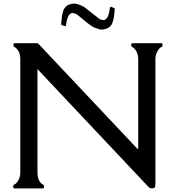

<svg xmlns="http://www.w3.org/2000/svg" viewBox="-20 -1038 978 1058"><path d="M460.4 -912.1 425.3 -941.4Q400.9 -961.9 394.5 -963.1Q388.2 -964.4 383.1 -965.8Q377.9 -967.3 373 -965.3Q368.2 -963.4 362.5 -958Q356.9 -952.6 353.5 -943.1Q350.1 -933.6 348.6 -927.5Q347.2 -921.4 345.5 -909.9Q343.8 -898.4 341.8 -895.3Q339.8 -892.1 328.4 -896.7Q316.9 -901.4 316.9 -903.8Q317.4 -907.2 318.6 -923.6Q319.8 -939.9 321.5 -950.2Q323.2 -960.4 327.4 -974.9Q331.5 -989.3 339.8 -998.8Q348.1 -1008.3 360.4 -1012.7Q372.6 -1017.1 384 -1018.1Q395.5 -1019 407.7 -1015.1Q434.1 -1006.8 448.2 -996.1L504.4 -952.1Q528.8 -931.6 534.9 -930.4Q541 -929.2 546.1 -927.7Q551.3 -926.3 556.2 -928.2Q561 -930.2 566.7 -935.5Q572.3 -940.9 575.7 -950.4Q579.1 -960 580.6 -966.1Q582 -972.2 583.7 -983.6Q585.4 -995.1 587.4 -998.8Q589.4 -1002.4 600.8 -997.3Q612.3 -992.2 612.3 -989.7Q611.8 -986.3 610.6 -970Q609.4 -953.6 607.7 -943.4Q606 -933.1 601.8 -918.7Q597.7 -904.3 589.4 -894.8Q581.1 -885.3 568.8 -880.9Q543 -871.6 525.9 -877L501 -885.7Q488.3 -890.6 460.4 -912.1ZM184.1 -799.8Q188.5 -799.8 192.4 -795.9L738.3 -216.8H741.7V-714.4Q741.7 -749.5 717.8 -773.4Q715.8 -775.4 709.5 -778.3Q703.1 -781.2 703.1 -790.5Q703.1 -799.8 709.5 -799.8H869.1Q875.5 -799.8 875.5 -791.3Q875.5 -782.7 873.3 -781Q871.1 -779.3 867.2 -777.6Q863.3 -775.9 856.9 -769.5Q850.6 -763.2 843.5 -747.1Q836.4 -731 836.4 -714.4V-25.9Q836.4 -7.8 831.8 -3.9Q827.1 0 816.9 0Q806.6 0 800.3 -5.9L186.5 -657.2V-85.4Q186.5 -47.9 208 -26.4Q210 -24.4 216.3 -21.5Q222.7 -18.6 222.7 -9.3Q222.7 0 216.3 0H59.1Q52.7 0 52.7 -8.5Q52.7 -17.1 54.9 -18.8Q57.1 -20.5 61 -22.2Q64.9 -23.9 67.4 -26.4Q91.8 -50.8 91.8 -85.4V-714.4Q91.8 -750.5 68.8 -773.4Q66.9 -775.4 60.5 -778.3Q54.2 -781.2 54.2 -790.5Q54.2 -799.8 60.5 -799.8Z"/></svg>

Font: Della Respira
Style: Regular
Weight: 500
Version: Version 0.201